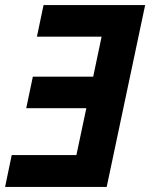

<svg xmlns="http://www.w3.org/2000/svg" viewBox="-23 -734 590 754"><path d="M-3 0H396L547 -714H148L122 -590H376L343 -433H106L80 -309H316L277 -125H23Z"/></svg>

Font: Noto Sans
Style: Bold Italic
Weight: 700
Italic angle: -12°
Designer: Monotype Design Team
Foundry: Monotype Imaging Inc.
Version: Version 2.013